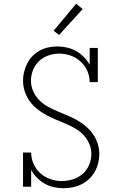

<svg xmlns="http://www.w3.org/2000/svg" viewBox="-20 -989 640 1017"><path d="M317 8Q291 8 265.5 2.5Q240 -3 217 -16Q194 -29 175.5 -48Q157 -67 145 -89V0H102V-181H145Q145 -150 158 -121Q171 -92 193.5 -71.5Q216 -51 246 -40.5Q276 -30 306 -30Q336 -30 365.5 -39Q395 -48 417.5 -67.5Q440 -87 452 -115.5Q464 -144 464 -174Q464 -202 452 -229Q440 -256 420.5 -276Q401 -296 376 -310Q351 -324 325 -335Q299 -346 272.5 -357Q246 -368 221 -382Q196 -396 174 -414Q152 -432 136 -455Q120 -478 111 -505.5Q102 -533 102 -562Q102 -586 108 -609.5Q114 -633 125 -654.5Q136 -676 153 -693Q170 -710 191.5 -721.5Q213 -733 236.5 -738Q260 -743 284 -743Q310 -743 335.5 -737Q361 -731 383.5 -718.5Q406 -706 424.5 -687Q443 -668 455 -646V-735H498V-554H455Q455 -585 442.5 -613.5Q430 -642 407 -663Q384 -684 354.5 -694.5Q325 -705 295 -705Q265 -705 237 -695.5Q209 -686 187.5 -666Q166 -646 155 -618Q144 -590 144 -561Q144 -533 155.5 -506.5Q167 -480 187 -459.5Q207 -439 232 -425Q257 -411 283 -400Q309 -389 335.5 -378Q362 -367 386.5 -353.5Q411 -340 433 -321.5Q455 -303 471.5 -280Q488 -257 497 -229.5Q506 -202 506 -174Q506 -149 500 -125Q494 -101 482 -79.5Q470 -58 452 -41Q434 -24 412 -13Q390 -2 365.5 3Q341 8 317 8ZM293 -804 264 -826 383 -969 418 -941Z"/></svg>

Font: Iosevka Etoile Extralight
Style: Regular
Weight: 200
Designer: Belleve Invis
Foundry: Belleve Invis
Version: Version 22.1.2; ttfautohint (v1.8.4)